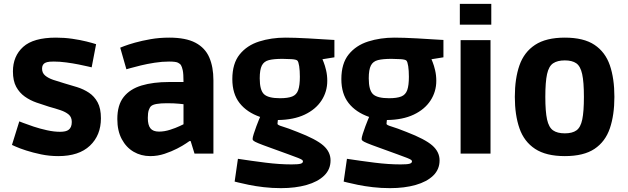

<svg xmlns="http://www.w3.org/2000/svg" viewBox="-20 -796 3252 995"><path d="M282 13Q236 13 193 4Q150 -5 116 -16Q82 -27 62 -36Q42 -45 42 -45L80 -167Q80 -167 100.5 -159Q121 -151 154 -140Q187 -129 223.5 -121Q260 -113 291 -113Q322 -113 335 -123Q352 -135 352 -164Q352 -189 336 -202.5Q320 -216 293.5 -225Q267 -234 234 -243Q202 -253 169 -264.5Q136 -276 108.5 -295.5Q81 -315 64 -346Q47 -377 47 -426Q47 -505 100 -553Q153 -601 270 -601Q314 -601 355 -595Q396 -589 428 -581Q460 -573 478 -567L455 -447Q455 -447 436 -451.5Q417 -456 387 -462Q357 -468 323 -472.5Q289 -477 259 -477Q234 -477 224 -474Q214 -471 209 -467Q205 -464 201.5 -457.5Q198 -451 198 -440Q198 -418 214 -404.5Q230 -391 256.5 -382Q283 -373 314 -364Q346 -355 379.5 -344.5Q413 -334 441 -315.5Q469 -297 486 -265.5Q503 -234 503 -183Q503 -95 446 -41Q389 13 282 13Z M759 13Q711 13 672.5 -9.5Q634 -32 611 -75Q588 -118 588 -179Q588 -252 621 -293.5Q654 -335 714 -353Q774 -371 856 -371H931Q931 -414 927 -432Q923 -450 918 -458Q914 -465 902.5 -471Q891 -477 856 -477Q820 -477 781.5 -471Q743 -465 710 -457Q677 -449 656 -443Q635 -437 635 -437L603 -549Q603 -549 623.5 -557Q644 -565 679.5 -575Q715 -585 760.5 -593Q806 -601 857 -601Q943 -601 993 -574.5Q1043 -548 1064.5 -498.5Q1086 -449 1086 -380V0H988L968 -65H962Q962 -65 944.5 -53Q927 -41 898 -26Q869 -11 833 1Q797 13 759 13ZM804 -114Q832 -114 861.5 -123.5Q891 -133 911 -142.5Q931 -152 931 -152V-256Q931 -256 907 -258.5Q883 -261 845 -261Q779 -261 763 -246Q756 -240 751 -225.5Q746 -211 746 -185Q746 -148 759.5 -131Q773 -114 804 -114Z M1436 179Q1390 179 1347 174Q1304 169 1270 162Q1236 155 1216 150Q1196 145 1196 145L1213 27Q1285 38 1356.5 47Q1428 56 1491 56Q1525 56 1537.5 52.5Q1550 49 1550 40Q1550 36 1545.5 32.5Q1541 29 1525 22.5Q1509 16 1474 3.5Q1439 -9 1379 -31Q1337 -46 1318 -54Q1299 -62 1294 -66.5Q1289 -71 1289 -75Q1289 -84 1295 -102.5Q1301 -121 1308.5 -141.5Q1316 -162 1322 -176Q1328 -190 1328 -190Q1259 -214 1221.5 -262Q1184 -310 1184 -386Q1184 -467 1222 -514Q1260 -561 1323 -581Q1386 -601 1459 -601Q1480 -601 1512 -600Q1544 -599 1578.5 -597Q1613 -595 1644 -593Q1675 -591 1694 -590Q1713 -589 1713 -589V-499L1651 -489Q1651 -489 1657.5 -473Q1664 -457 1670 -431.5Q1676 -406 1676 -377Q1676 -321 1646 -275Q1616 -229 1559 -202Q1502 -175 1420 -174Q1420 -174 1419 -165Q1418 -156 1418 -154Q1418 -148 1445 -140Q1472 -132 1522 -112Q1618 -75 1655.5 -42Q1693 -9 1693 35Q1693 82 1660 114Q1627 146 1569 162.5Q1511 179 1436 179ZM1431 -287Q1472 -287 1494.5 -296Q1517 -305 1525.5 -329.5Q1534 -354 1534 -398Q1534 -430 1530.5 -453Q1527 -476 1521 -482Q1515 -488 1489.5 -489.5Q1464 -491 1444 -491Q1399 -491 1373.5 -484.5Q1348 -478 1337 -456.5Q1326 -435 1326 -390Q1326 -329 1348 -308Q1370 -287 1431 -287Z M2001 179Q1955 179 1912 174Q1869 169 1835 162Q1801 155 1781 150Q1761 145 1761 145L1778 27Q1850 38 1921.5 47Q1993 56 2056 56Q2090 56 2102.5 52.5Q2115 49 2115 40Q2115 36 2110.5 32.5Q2106 29 2090 22.5Q2074 16 2039 3.5Q2004 -9 1944 -31Q1902 -46 1883 -54Q1864 -62 1859 -66.5Q1854 -71 1854 -75Q1854 -84 1860 -102.5Q1866 -121 1873.5 -141.5Q1881 -162 1887 -176Q1893 -190 1893 -190Q1824 -214 1786.5 -262Q1749 -310 1749 -386Q1749 -467 1787 -514Q1825 -561 1888 -581Q1951 -601 2024 -601Q2045 -601 2077 -600Q2109 -599 2143.5 -597Q2178 -595 2209 -593Q2240 -591 2259 -590Q2278 -589 2278 -589V-499L2216 -489Q2216 -489 2222.5 -473Q2229 -457 2235 -431.5Q2241 -406 2241 -377Q2241 -321 2211 -275Q2181 -229 2124 -202Q2067 -175 1985 -174Q1985 -174 1984 -165Q1983 -156 1983 -154Q1983 -148 2010 -140Q2037 -132 2087 -112Q2183 -75 2220.5 -42Q2258 -9 2258 35Q2258 82 2225 114Q2192 146 2134 162.5Q2076 179 2001 179ZM1996 -287Q2037 -287 2059.5 -296Q2082 -305 2090.5 -329.5Q2099 -354 2099 -398Q2099 -430 2095.5 -453Q2092 -476 2086 -482Q2080 -488 2054.5 -489.5Q2029 -491 2009 -491Q1964 -491 1938.5 -484.5Q1913 -478 1902 -456.5Q1891 -435 1891 -390Q1891 -329 1913 -308Q1935 -287 1996 -287Z M2363 -668V-776H2526V-668ZM2367 0V-588H2522V0Z M2907 13Q2810 13 2753 -24.5Q2696 -62 2672 -131Q2648 -200 2648 -294Q2648 -389 2672 -457.5Q2696 -526 2753 -563.5Q2810 -601 2907 -601Q3005 -601 3061 -563.5Q3117 -526 3140.5 -457.5Q3164 -389 3164 -294Q3164 -200 3140.5 -131Q3117 -62 3061 -24.5Q3005 13 2907 13ZM2907 -105Q2946 -105 2967.5 -120.5Q2989 -136 2997.5 -177Q3006 -218 3006 -294Q3006 -371 2997 -412Q2988 -453 2966.5 -468Q2945 -483 2907 -483Q2869 -483 2846.5 -468Q2824 -453 2815 -412Q2806 -371 2806 -294Q2806 -218 2815 -177Q2824 -136 2846 -120.5Q2868 -105 2907 -105Z"/></svg>

Font: Ruda SemiBold
Style: Bold
Weight: 900
Designer: Mariela Monsalve and Angelina Sanchez
Foundry: Mariela Monsalve and Angelina Sanchez
Version: Version 2.000